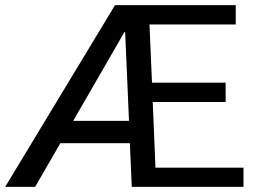

<svg xmlns="http://www.w3.org/2000/svg" viewBox="-30 -731 988 751"><path d="M922.4 0H485.4L478 -170.9H206.1L107.4 0H-9.8L419.9 -710.9H892.1V-635.3H554.7L564.5 -407.7H852.5V-332H567.4L578.1 -75.2H922.4ZM256.3 -258.3H474.6L459.5 -605L457 -606Z"/></svg>

Font: GeogebraSans
Style: Regular
Weight: 400
Designer: Google
Version: Version 1.100140; 2013